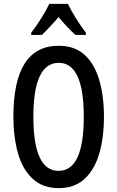

<svg xmlns="http://www.w3.org/2000/svg" viewBox="-20 -960 604 990"><path d="M516 -358Q516 -252 492 -169Q468 -86 416.5 -38Q365 10 283 10Q200 10 148 -38.5Q96 -87 72.5 -170.5Q49 -254 49 -359Q49 -724 283 -724Q366 -724 417 -676.5Q468 -629 492 -546.5Q516 -464 516 -358ZM152 -358Q152 -79 282 -79Q412 -79 412 -358Q412 -636 283 -636Q152 -636 152 -358ZM330 -940Q346 -907 371.5 -866Q397 -825 423 -791V-780H369Q349 -798 326.5 -821.5Q304 -845 282 -872Q259 -845 236 -820.5Q213 -796 196 -780H141V-791Q167 -825 193.5 -867Q220 -909 234 -940Z"/></svg>

Font: Noto Sans Tamil ExtraCondensed Medium
Style: Regular
Weight: 500
Width: 2
Designer: Jelle Bosma - Monotype Design Team
Foundry: Monotype Imaging Inc.
Version: Version 2.004; ttfautohint (v1.8.4.7-5d5b)